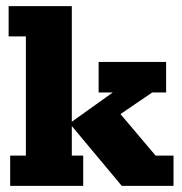

<svg xmlns="http://www.w3.org/2000/svg" viewBox="-20 -603 591 623"><path d="M213 -98H250V0H13V-98H64V-485H8V-583H213V-208L346 -303H300V-402H519V-303H474L311 -192L358 -248L485 -98H543V0H375L213 -194Z"/></svg>

Font: Rokkitt SemiBold ExtraBold
Style: Regular
Weight: 800
Version: Version 3.103